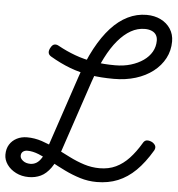

<svg xmlns="http://www.w3.org/2000/svg" viewBox="-69 -1076 1068 1153"><g transform="rotate(5 465.0 -499.0)"><path d="M556 11Q504 11 455.5 -4Q407 -19 361 -41.5Q315 -64 273.5 -87Q232 -110 195 -125Q158 -140 126 -140Q110 -140 99 -131.5Q88 -123 88 -106Q88 -90 105.5 -76.5Q123 -63 150 -63Q169 -63 186 -73Q203 -83 217.5 -106.5Q232 -130 245 -169L392 -607Q425 -707 466 -783Q507 -859 554 -910.5Q601 -962 655 -988.5Q709 -1015 768 -1015Q816 -1015 853.5 -996.5Q891 -978 912.5 -945Q934 -912 934 -869Q934 -814 909.5 -767.5Q885 -721 840.5 -686.5Q796 -652 736 -633.5Q676 -615 605 -615Q528 -615 463 -625Q398 -635 338.5 -657.5Q279 -680 218 -716Q203 -725 201.5 -739Q200 -753 211 -771Q220 -787 232.5 -789.5Q245 -792 260 -783Q309 -756 362 -736.5Q415 -717 475 -707Q535 -697 606 -697Q657 -697 700 -710Q743 -723 775 -745.5Q807 -768 824.5 -798.5Q842 -829 842 -866Q842 -886 833 -900.5Q824 -915 806 -922.5Q788 -930 765 -930Q721 -930 681 -907.5Q641 -885 604 -841.5Q567 -798 534.5 -734Q502 -670 473 -585L330 -159Q307 -91 279.5 -52.5Q252 -14 219 1.5Q186 17 147 17Q104 17 69.5 -0.5Q35 -18 15.5 -46Q-4 -74 -4 -105Q-4 -141 12 -166.5Q28 -192 55.5 -206Q83 -220 117 -220Q162 -220 206 -205.5Q250 -191 294 -169Q338 -147 382.5 -124.5Q427 -102 472.5 -87.5Q518 -73 566 -73Q621 -73 664 -93.5Q707 -114 743 -152.5Q779 -191 811 -245Q820 -262 834 -264Q848 -266 867 -257Q883 -247 887.5 -235Q892 -223 884 -208Q839 -132 790 -84Q741 -36 683.5 -12.5Q626 11 556 11Z"/></g></svg>

Font: Playwrite US Trad
Style: Regular
Weight: 400
Designer: Veronika Burian, José Scaglione
Foundry: TypeTogether
Version: Version 1.002